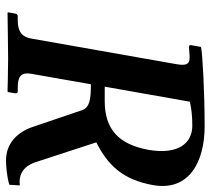

<svg xmlns="http://www.w3.org/2000/svg" viewBox="-51 -643 700 638"><g transform="rotate(90 299.0 -324.0)"><path d="M595 -482C616.9 -604 515 -654 400 -654C288 -654 157 -647 136 -642L130 -609C129 -605 131 -602 136 -602L166 -604C168 -604.1 169 -604 172 -604C197 -604 197.9 -587 193 -559L108 -77C103 -49 87 -33 48 -33H34C29 -33 26 -30 25 -24L21 -1L22 1C22 1 141 -1 175 -1C213 -1 284 1 284 1L286 -1L290 -24C291 -30 288 -33 284 -33H270C232 -33 220 -46 225 -77L260 -276C310 -276 337 -272 346 -247L403 -79C420 -32 456 6 513 6C527 6 564 4 594 -5L596 -40C557 -35 530 -54 517 -98L453 -294C528 -332 576.9 -381 595 -482ZM478 -468C460 -368 409 -322 316 -322H268L318 -605C342 -610 363 -613 398 -613C455 -613 495 -567 478 -468Z"/></g></svg>

Font: Linux Libertine O
Style: Bold Italic
Weight: 700
Italic angle: -11.5°
Designer: Philipp H. Poll
Foundry: Philipp H. Poll
Version: Version 4.1.0